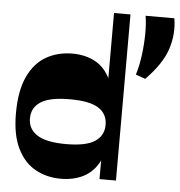

<svg xmlns="http://www.w3.org/2000/svg" viewBox="-55 -824 833 889"><g transform="rotate(5 362.0 -379.0)"><path d="M260.3 14Q193.8 14 141.1 -15.4Q88.5 -44.8 57.8 -107.5Q27 -170.3 27 -269.5Q27 -375 57.9 -441Q88.8 -507 142.5 -537.5Q196.3 -568 264.5 -568Q321 -568 365.6 -545.5Q410.3 -523 436 -474.7Q461.8 -426.5 461.8 -347V-206.8Q461.8 -127.3 435.1 -79Q408.5 -30.8 363.4 -8.4Q318.3 14 260.3 14ZM270.5 -148Q362.8 -148 404 -175.2Q445.3 -202.5 445.3 -252.3Q445.3 -303 404.4 -329.6Q363.5 -356.3 270.5 -356.3Q178.2 -356.3 136 -329.6Q93.7 -303 93.7 -252.3Q93.7 -202.2 136.4 -175.1Q179 -148 270.5 -148ZM439 0V-111L445.3 -138.5V-381.7L439 -406.2V-772H515.5V0ZM609.2 -480.8 564.8 -496.8Q578 -539.8 584.4 -589.4Q590.8 -639 591.4 -686.5Q592 -734 585.8 -772H719.5Q731.5 -699 708 -628Q684.5 -557 609.2 -480.8Z"/></g></svg>

Font: Savate ExtraLight
Style: Regular
Weight: 200
Designer: Max Esnée
Foundry: Plomb Type
Version: Version 2.000